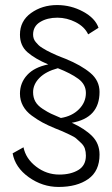

<svg xmlns="http://www.w3.org/2000/svg" viewBox="-20 -730 444 760"><path d="M73 -147Q82 -102 123 -70.5Q164 -39 215 -39Q260 -39 290 -57Q320 -75 320 -114Q320 -129 316 -141.5Q312 -154 300 -165Q288 -176 281.5 -182Q275 -188 253.5 -198Q232 -208 227.5 -210Q223 -212 198 -222Q169 -234 148.5 -245Q128 -256 105.5 -272.5Q83 -289 71 -311Q59 -333 59 -359Q59 -402 87.5 -433Q116 -464 171 -475Q119 -497 89 -523Q59 -549 59 -593Q59 -647 103 -678.5Q147 -710 206 -710Q261 -710 309 -684Q357 -658 370 -620L329 -594Q315 -624 280 -642Q245 -660 207 -660Q167 -660 139 -643Q111 -626 111 -593Q111 -585 113.5 -577.5Q116 -570 121.5 -563.5Q127 -557 132.5 -551.5Q138 -546 148 -540Q158 -534 165 -530Q172 -526 184 -520.5Q196 -515 202.5 -512Q209 -509 222 -504Q235 -499 240 -497Q301 -472 337.5 -441.5Q374 -411 374 -366Q374 -263 264 -244Q315 -221 344.5 -191.5Q374 -162 374 -118Q374 -53 329.5 -21.5Q285 10 212 10Q148 10 94 -28.5Q40 -67 30 -123ZM209 -460Q161 -447 136 -421.5Q111 -396 111 -365Q111 -344 120 -328Q129 -312 149 -299Q169 -286 182 -280Q195 -274 221 -263Q265 -270 292.5 -297.5Q320 -325 320 -362Q320 -396 290 -418Q260 -440 209 -460Z"/></svg>

Font: Renner* Light
Style: Light
Weight: 300
Version: Version 003.000 ; ttfautohint (v0.97) -l 8 -r 50 -G 200 -x 1